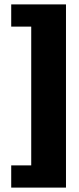

<svg xmlns="http://www.w3.org/2000/svg" viewBox="-20 -770 361 873"><path d="M31 -18H122V-649H31V-750H280V83H31Z"/></svg>

Font: Pridi SemiBold
Style: Regular
Weight: 600
Designer: Katatrad Team
Foundry: CadsonDemak
Version: Version 1.001